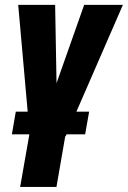

<svg xmlns="http://www.w3.org/2000/svg" viewBox="-20 -548 514 772"><path d="M249 -38.6 207 203.6H61L103.5 -38.6ZM180.7 -138.2 318.4 -528.3H474.1L244.1 0H143.1ZM201.7 -528.3 209 -119.6 194.3 0H100.1L53.2 -528.3ZM338.4 -99.1 322.3 -7.8H27.8L43.5 -99.1Z"/></svg>

Font: Roboto Condensed ExtraBold
Style: Italic
Weight: 800
Italic angle: -12°
Designer: Christian Robertson
Foundry: Google
Version: Version 3.008; 2023